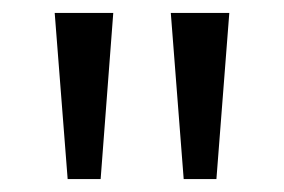

<svg xmlns="http://www.w3.org/2000/svg" viewBox="-20 -734 441 298"><path d="M155.8 -713.9 136.2 -456.1H85L64.9 -713.9ZM335.9 -713.9 315.9 -456.1H265.1L245.1 -713.9Z"/></svg>

Font: Samim FD
Style: FD
Weight: 400
Foundry: DejaVu fonts team - Redesigned by Saber Rastikerdar
Version: Version 4.0.5